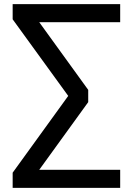

<svg xmlns="http://www.w3.org/2000/svg" viewBox="-20 -725 640 925"><path d="M41 180V107L321 -280V-246L41 -632V-705H559V-618H151V-643L405 -292V-233L151 118V93H559V180Z"/></svg>

Font: Nunito Sans 12pt SemiBold
Style: Regular
Weight: 600
Designer: Vernon Adams
Foundry: Vernon Adams
Version: Version 3.101;gftools[0.9.27]